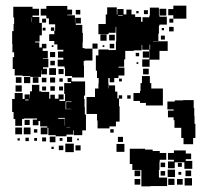

<svg xmlns="http://www.w3.org/2000/svg" viewBox="-20 -534 734 679"><path d="M639 -468H593V-480H575V-502H593V-514H639ZM153 -469H144V-479H124V-503H144V-513H218V-500H235V-482H218V-480H245V-453H246V-471H266V-451H248V-446H271V-418H273V-384H272V-364H279V-362H307V-320H279V-318H276V-302H277V-260H235V-265H210V-293H208V-299H184V-323H204V-330H185V-352H204V-358H183V-377H172V-389H154V-413H172V-425H175V-448H153ZM30 -349H24V-378H23V-424H28V-449H30V-472H27V-510H95V-503H118V-479H95V-474H119V-453H128V-409H120V-387H104V-384H119V-366H128V-379H144V-363H131V-354H149V-328H132V-326H151V-296H132V-291H146V-271H126V-285H125V-262H87V-265H60V-267H32V-290H25V-332H30ZM419 -324V-298H399V-295H420V-267H399V-258H384V-243H368V-258H363V-239H364V-221H365V-232H387V-210H395V-186H400V-197H412V-185H401V-158H403V-104H390V-87H367V-80H325V-108H323V-131H286V-191H316V-221H328V-239H329V-258H323V-284H319V-338H328V-359H364V-357H389V-358H390V-387H391V-439H389V-418H364V-413H328V-449H354V-483H359V-508H393V-483H395V-502H417V-483H427V-500H445V-483H458V-474H479V-457H484V-473H508V-479H510V-507H542V-479H544V-475H570V-447H544V-443H542V-415H540V-388H573V-354H544V-323H509V-298H483V-324H508V-358H483V-375H481V-356H453V-354H423V-324ZM544 -503H568V-479H544ZM248 -499H264V-483H248ZM489 -498H503V-484H489ZM462 -495H470V-487H462ZM398 -480V-478H414V-480ZM92 -472V-456H93V-472ZM129 -468H143V-454H129ZM593 -454H579V-468H593ZM594 -423H578V-439H594ZM160 -425V-437H172V-425ZM141 -436V-426H131V-436ZM552 -427V-435H560V-427ZM335 -412H357V-390H335ZM366 -411H386V-391H366ZM563 -394H549V-408H563ZM521 -387V-386H539V-387ZM307 -380H325V-362H307ZM384 -379V-363H368V-379ZM511 -359V-376H509V-359ZM163 -368V-374H169V-368ZM349 -374V-368H343V-374ZM485 -330V-352H507V-330ZM175 -332H157V-350H175ZM460 -347H472V-335H460ZM174 -319V-303H158V-319ZM469 -314V-308H463V-314ZM154 -293H178V-269H154ZM486 -271V-291H506V-271ZM187 -290H205V-272H187ZM556 -221V-161H496V-170H475V-177H452V-205H475V-212H477V-240H482V-265H510V-240H515V-221ZM87 -240H65V-262H87ZM36 -241V-261H56V-241ZM116 -261V-241H96V-261ZM157 -260H175V-242H157ZM128 -259H144V-243H128ZM279 -155H280V-129H284V-73H271V-56H241V-73H239V-58H215V-52H177V-56H151V-82H148V-59H124V-83H147V-87H122V-106H116V-91H96V-111H111V-115H64V-113H58V-89H34V-113H28V-138H23V-184H32V-205H60V-184H67V-200H85V-186H86V-211H93V-234H119V-211H126V-209H154V-185H158V-199H174V-185H187V-200H205V-182H190V-177H210V-202H207V-240H231V-244H219V-258H233V-246H281V-196H277V-184H279ZM190 -245V-257H202V-245ZM411 -256V-246H401V-256ZM57 -210H35V-232H57ZM174 -229V-213H158V-229ZM143 -228V-214H129V-228ZM203 -214H189V-228H203ZM430 -197H442V-185H430ZM69 -182V-179H81V-182ZM668 -96H671V-46H663V-24H629V-46H621V-82H597V-109H594V-119H574V-143H594V-147H572V-175H598V-179H627V-180H665V-152H667V-123H668ZM233 -173V-175H212V-148H232V-149H214V-173ZM209 -90H210V-114H209V-117H186V-114H209ZM67 -92V-110H85V-92ZM228 -85H215V-84H228ZM58 -59H34V-83H58ZM88 -59H64V-83H88ZM112 -65H100V-77H112ZM382 -65H370V-77H382ZM176 -31H156V-51H176ZM217 -32V-50H235V-32ZM397 -32V-50H415V-32ZM143 -34H129V-48H143ZM82 -35H70V-47H82ZM111 -36H101V-46H111ZM191 -36V-46H201V-36ZM50 -37H42V-45H50ZM253 -38V-44H259V-38ZM241 4H211V-26H241ZM420 3H392V-25H420ZM265 -2H247V-20H265ZM204 -3H188V-19H204ZM170 -7H162V-15H170ZM544 67H542V94H571V124H512V125H480V68H477V67H448V46H439V-8H493V-5H520V0H545V7H568V31H545V38H544ZM656 29H637V35H660V63H632V40H598V61H574V37H595V31H574V7H595V-2H637V9H656ZM548 41H564V57H548ZM609 42H623V56H609ZM599 92H573V66H599ZM476 89H456V69H476ZM636 89V69H656V89ZM564 87H548V71H564ZM621 74V84H611V74ZM659 122H633V96H659ZM597 120H575V98H597ZM476 119H456V99H476ZM626 119H606V99H626Z"/></svg>

Font: Rubik-Storm
Style: Regular
Weight: 400
Designer: NaN (generative design), Hubert & Fischer (Rubik source font outlines)
Foundry: NaN, Hubert & Fischer
Version: Version 1.000